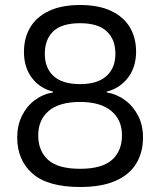

<svg xmlns="http://www.w3.org/2000/svg" viewBox="-20 -737 640 767"><path d="M300 10Q171 10 109.8 -43.7Q48.7 -97.3 48.7 -188.3Q49 -236.7 67.8 -274.7Q86.7 -312.7 119.2 -337Q151.7 -361.3 191.7 -367.7V-371Q138.7 -384.3 107.2 -426.2Q75.7 -468 75.7 -529.3Q75.7 -585 100.5 -627.2Q125.3 -669.3 175.5 -693.2Q225.7 -717 300 -717Q374.3 -717 424.3 -693.2Q474.3 -669.3 499.2 -627.2Q524 -585 523.7 -529.3Q523.3 -468.3 491 -426.3Q458.7 -384.3 406.3 -371V-367.7Q446.3 -361.3 479.3 -337Q512.3 -312.7 531.8 -274.7Q551.3 -236.7 551.3 -188.3Q551.3 -128 524 -83.3Q496.7 -38.7 441 -14.3Q385.3 10 300 10ZM300 -62.7Q387.3 -62.7 427.3 -98.3Q467.3 -134 467.3 -196.3Q467.3 -258.3 424.3 -294Q381.3 -329.7 300 -329.7Q217 -329.7 174.8 -294Q132.7 -258.3 132.7 -196.3Q132.7 -134 172.3 -98.3Q212 -62.7 300 -62.7ZM300 -401Q369.3 -401 405.2 -433.2Q441 -465.3 441 -522.3Q441 -579.7 406.2 -612Q371.3 -644.3 300 -644.3Q227 -644.3 193 -612Q159 -579.7 159 -522.3Q159 -465.3 194 -433.2Q229 -401 300 -401Z"/></svg>

Font: Asta Sans Light
Style: Regular
Weight: 300
Designer: 42dot
Version: Version 1.000